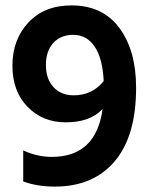

<svg xmlns="http://www.w3.org/2000/svg" viewBox="-20 -683 562 711"><path d="M253 -330Q322 -330 364 -383Q360 -467 330.5 -510.5Q301 -554 251 -554Q205 -554 177.5 -524Q150 -494 150 -442Q150 -391 178 -360.5Q206 -330 253 -330ZM484 -358Q484 -179 404.5 -85.5Q325 8 183 8Q118 8 66 -11V-126Q118 -102 172 -102Q336 -102 360 -280Q315 -230 223 -230Q138 -230 82 -287.5Q26 -345 26 -440Q26 -536 85 -599.5Q144 -663 245 -663Q360 -663 422 -579.5Q484 -496 484 -358Z"/></svg>

Font: Hind Madurai SemiBold
Style: Regular
Weight: 600
Designer: Jyotish Sonowal
Foundry: Indian Type Foundry
Version: Version 1.001;PS 1.0;hotconv 1.0.86;makeotf.lib2.5.63406; tt